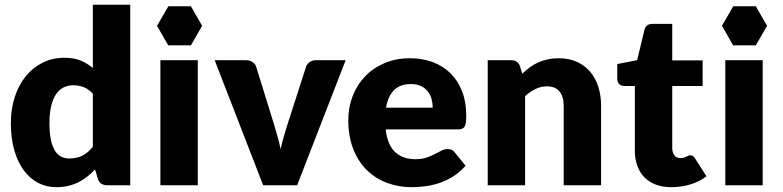

<svg xmlns="http://www.w3.org/2000/svg" viewBox="-20 -768 3247 796"><path d="M424 0Q409.5 0 399.8 -6.5Q390 -13 386 -26L374 -65.5Q358.5 -49 341.5 -35.5Q324.5 -22 304.8 -12.2Q285 -2.5 262.2 2.8Q239.5 8 213 8Q172.5 8 138 -10Q103.5 -28 78.5 -62Q53.5 -96 39.2 -145.2Q25 -194.5 25 -257.5Q25 -315.5 41 -365.2Q57 -415 86.2 -451.2Q115.5 -487.5 156.5 -508Q197.5 -528.5 247 -528.5Q287 -528.5 314.8 -516.8Q342.5 -505 365 -486V-748.5H520V0ZM267 -111Q284 -111 297.8 -114.2Q311.5 -117.5 323 -123.5Q334.5 -129.5 344.8 -138.5Q355 -147.5 365 -159.5V-379.5Q347 -399 326.8 -406.8Q306.5 -414.5 284 -414.5Q262.5 -414.5 244.5 -406Q226.5 -397.5 213.2 -378.8Q200 -360 192.5 -330Q185 -300 185 -257.5Q185 -216.5 191 -188.5Q197 -160.5 207.8 -143.2Q218.5 -126 233.5 -118.5Q248.5 -111 267 -111Z M800 -518.5V0H645V-518.5ZM818 -661 771.5 -742H678L631 -661L677.5 -580H771.5Z M1212 0H1071L870 -518.5H999Q1015.5 -518.5 1026.8 -510.8Q1038 -503 1042 -491.5L1114 -259Q1122.5 -230.5 1130.2 -203.5Q1138 -176.5 1143.5 -149.5Q1149 -176.5 1157 -203.5Q1165 -230.5 1174 -259L1249 -491.5Q1253 -503 1264 -510.8Q1275 -518.5 1290 -518.5H1413Z M1680 -526.5Q1731.5 -526.5 1774.2 -510.5Q1817 -494.5 1847.8 -464Q1878.5 -433.5 1895.8 -389.2Q1913 -345 1913 -289Q1913 -271.5 1911.5 -260.5Q1910 -249.5 1906 -243Q1902 -236.5 1895.2 -234Q1888.5 -231.5 1878 -231.5H1579Q1586.5 -166.5 1618.5 -137.2Q1650.5 -108 1701 -108Q1728 -108 1747.5 -114.5Q1767 -121 1782.2 -129Q1797.5 -137 1810.2 -143.5Q1823 -150 1837 -150Q1855.5 -150 1865 -136.5L1910 -81Q1886 -53.5 1858.2 -36.2Q1830.5 -19 1801.2 -9.2Q1772 0.5 1742.8 4.2Q1713.5 8 1687 8Q1632.5 8 1584.8 -9.8Q1537 -27.5 1501.2 -62.5Q1465.5 -97.5 1444.8 -149.5Q1424 -201.5 1424 -270.5Q1424 -322.5 1441.8 -369Q1459.5 -415.5 1492.8 -450.5Q1526 -485.5 1573.2 -506Q1620.5 -526.5 1680 -526.5ZM1683 -419.5Q1638.5 -419.5 1613.5 -394.2Q1588.5 -369 1580.5 -321.5H1774Q1774 -340 1769.2 -357.5Q1764.5 -375 1753.8 -388.8Q1743 -402.5 1725.5 -411Q1708 -419.5 1683 -419.5Z M2002 0V-518.5H2098Q2112.5 -518.5 2122.2 -512Q2132 -505.5 2136 -492.5L2145 -462.5Q2160 -476.5 2176 -488.5Q2192 -500.5 2210.2 -508.8Q2228.5 -517 2249.8 -521.8Q2271 -526.5 2296 -526.5Q2338.5 -526.5 2371.2 -511.8Q2404 -497 2426.5 -470.8Q2449 -444.5 2460.5 -408.2Q2472 -372 2472 -329.5V0H2317V-329.5Q2317 -367.5 2299.5 -388.8Q2282 -410 2248 -410Q2222.5 -410 2200 -399Q2177.5 -388 2157 -369.5V0Z M2764 8Q2727 8 2698.8 -2.8Q2670.5 -13.5 2651.2 -33.2Q2632 -53 2622 -81Q2612 -109 2612 -143.5V-411.5H2568Q2556 -411.5 2547.5 -419.2Q2539 -427 2539 -442V-502.5L2621.5 -518.5L2652 -645Q2658 -669 2686 -669H2767V-517.5H2893V-411.5H2767V-154Q2767 -136 2775.8 -124.2Q2784.5 -112.5 2801 -112.5Q2809.5 -112.5 2815.2 -114.2Q2821 -116 2825.2 -118.2Q2829.5 -120.5 2833.2 -122.2Q2837 -124 2842 -124Q2849 -124 2853.2 -120.8Q2857.5 -117.5 2862 -110.5L2909 -37Q2879 -14.5 2841.5 -3.2Q2804 8 2764 8Z M3142 -518.5V0H2987V-518.5ZM3160 -661 3113.5 -742H3020L2973 -661L3019.5 -580H3113.5Z"/></svg>

Font: LatoHex
Style: Regular
Weight: 900
Designer: Lukasz Dziedzic
Foundry: tyPoland Lukasz Dziedzic
Version: Version 1.104; Western+Polish opensource